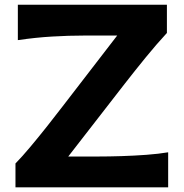

<svg xmlns="http://www.w3.org/2000/svg" viewBox="-20 -804 790 824"><path d="M46.4 0V-102.5Q74.7 -131.3 110.1 -173.6Q145.5 -215.8 181.9 -261.7Q218.3 -307.6 248.5 -347.2L482.9 -651.4H338.9Q275.4 -651.4 204.3 -647.2Q133.3 -643.1 56.6 -631.8V-783.7H696.3V-662.6Q649.9 -612.3 605 -557.1Q560.1 -502 515.1 -444.3L272.9 -132.3H401.9Q446.8 -132.3 501.2 -134Q555.7 -135.7 608.6 -139.6Q661.6 -143.6 701.7 -150.4V0Z"/></svg>

Font: Pinar DS4-SemiBold
Style: Regular
Weight: 600
Designer: Amin Abedi
Version: Version 2.000